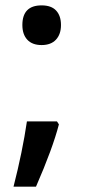

<svg xmlns="http://www.w3.org/2000/svg" viewBox="-20 -572 318 721"><path d="M193.8 -116.2 201.2 -105Q177.7 -14.2 115.2 128.9H30.8Q64.5 -2.9 81.1 -116.2ZM64 -478Q64 -551.8 136.2 -551.8Q172.9 -551.8 190.9 -532.2Q209 -512.7 209 -478Q209 -443.4 190.2 -423.1Q171.4 -402.8 136.2 -402.8Q101.1 -402.8 82.5 -422.9Q64 -442.9 64 -478Z"/></svg>

Font: Open Sans Semibold
Style: Regular
Weight: 600
Foundry: Ascender Corporation
Version: Version 1.10